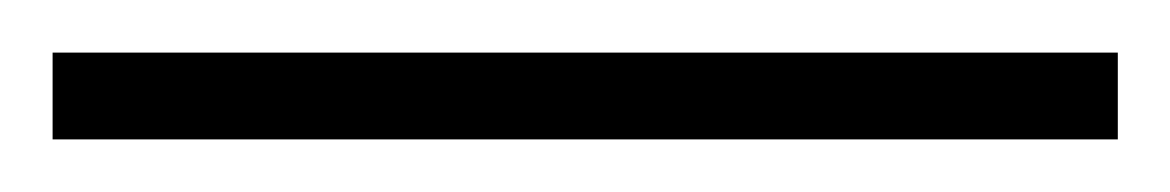

<svg xmlns="http://www.w3.org/2000/svg" viewBox="-22 70 445 73"><path d="M403 123H-2V90H403Z"/></svg>

Font: Noto Sans Khmer UI Condensed ExtraLight
Style: Regular
Weight: 200
Width: 3
Designer: Danh Hong and the Monotype Design Team
Foundry: Monotype Imaging Inc.
Version: Version 2.002; ttfautohint (v1.8.4.7-5d5b)